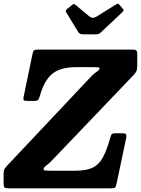

<svg xmlns="http://www.w3.org/2000/svg" viewBox="-68 -1018 762 1038"><path d="M-48.5 -27V-77Q-48.5 -97.5 -42.5 -106.2Q-36.5 -115 -27 -125L429 -609Q439 -619.5 454.5 -629.8Q470 -640 470 -647.5Q470 -653.5 461 -654.2Q452 -655 436 -655H344Q258 -655 214.5 -619Q171 -583 147 -498Q143 -484 138.2 -478.2Q133.5 -472.5 116.5 -472.5H79.5Q63 -472.5 60 -477.5Q57 -482.5 60 -496L108 -727.5Q110.5 -741.5 116.2 -745.8Q122 -750 139 -750H647Q663 -750 668.5 -745.5Q674 -741 674 -724.5V-662.5Q674 -641.5 668.5 -631.5Q663 -621.5 653 -611L208.5 -146Q196 -133.5 181.8 -123Q167.5 -112.5 167.5 -104Q167.5 -97 177 -96Q186.5 -95 209.5 -95H339Q397.5 -95 431.8 -111Q466 -127 487 -164.8Q508 -202.5 526.5 -268Q531 -283 534.5 -290.2Q538 -297.5 557.5 -297.5H593.5Q612.5 -297.5 614.5 -290.2Q616.5 -283 613.5 -268.5L562.5 -26.5Q558.5 -8.5 554.2 -4.2Q550 0 529 0H-20Q-39 0 -43.8 -4.5Q-48.5 -9 -48.5 -27ZM355 -844.5 290 -951.5Q283.5 -961 294.5 -969L321.5 -991Q329 -997 332 -996.2Q335 -995.5 341.5 -990.5L415.5 -929Q432.5 -915 454.5 -928.5L560 -994.5Q567.5 -999 571 -997.8Q574.5 -996.5 579 -990.5L595.5 -971Q600.5 -965 600.2 -961.8Q600 -958.5 593 -952L477.5 -843Q471.5 -837 466.2 -834.8Q461 -832.5 449.5 -832.5H383.5Q370.5 -832.5 364.8 -835.5Q359 -838.5 355 -844.5Z"/></svg>

Font: Besley* Narrow
Style: Bold Italic
Weight: 700
Width: 4
Italic angle: -13°
Designer: Owen Earl
Foundry: indestructible type*
Version: Version 3.000; ttfautohint (v1.8.3)